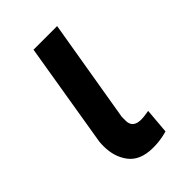

<svg xmlns="http://www.w3.org/2000/svg" viewBox="-169 -594 665 665"><g transform="rotate(-45 164.0 -261.5)"><path d="M124 -528.3 60.1 -142.6C59.1 -134.8 59.1 -127.4 59.1 -120.1C59.1 -85.9 67.9 -56.6 86.4 -32.2C104.5 -8.3 133.8 4.4 174.3 4.9C176.3 4.9 178.2 4.9 180.2 4.9C202.6 4.9 225.1 1.5 247.1 -4.9L254.9 -97.7C240.2 -94.7 226.6 -93.3 213.9 -93.3C189.5 -94.2 176.8 -105 175.8 -126V-147.9L239.7 -528.3Z"/></g></svg>

Font: Roboto Medium
Style: Italic
Weight: 500
Italic angle: -12°
Designer: Google
Version: Version 2.137; 2017